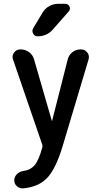

<svg xmlns="http://www.w3.org/2000/svg" viewBox="-20 -785 540 1032"><path d="M293.9 -764.6H330.1Q346.7 -764.6 353.5 -750Q360.4 -735.4 348.6 -722.7L264.6 -627Q232.4 -589.8 181.6 -589.8Q166 -589.8 158.2 -604.5Q150.4 -619.1 158.2 -632.8L208 -715.8Q221.7 -739.3 244.6 -752Q267.6 -764.6 293.9 -764.6ZM207 -7.8 49.8 -465.8Q43 -485.4 55.7 -502.4Q68.4 -519.5 88.9 -519.5H89.8Q116.2 -519.5 136.2 -504.9Q156.2 -490.2 163.1 -465.8L258.8 -134.8H259.8L343.8 -464.8Q349.6 -489.3 369.1 -504.4Q388.7 -519.5 414.1 -519.5H415Q436.5 -519.5 449.2 -502.9Q461.9 -486.3 456.1 -465.8L315.4 4.9Q279.3 123 233.4 171.4Q187.5 219.7 104.5 227.5Q85.9 228.5 71.3 216.3Q56.6 204.1 56.6 183.6Q56.6 166 70.3 151.9Q84 137.7 102.5 134.8Q144.5 128.9 166.5 102.5Q188.5 76.2 207 8.8Q210 0 207 -7.8Z"/></svg>

Font: Rounded Mgen+ 2m medium
Style: Regular
Weight: 500
Designer: [Source Han Sans]
Ryoko NISHIZUKA  (kana & ideographs); Paul D. Hunt (Latin, Greek & Cyrillic); Wenlong ZHANG  (bopomofo
Version: Version 1.059.20150602